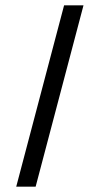

<svg xmlns="http://www.w3.org/2000/svg" viewBox="-20 -702 374 722"><path d="M41 0 221 -682H294L114 0Z"/></svg>

Font: Montagu Slab Medium
Style: Regular
Weight: 500
Version: Version 1.000